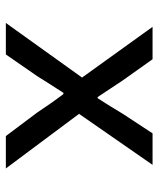

<svg xmlns="http://www.w3.org/2000/svg" viewBox="36 -564 529 640"><g transform="rotate(90 300.0 -244.5)"><path d="M57 0 239 -254 70 -489H178L249 -389Q262 -369 276.5 -347.5Q291 -326 304 -306H308Q321 -326 334.5 -348Q348 -370 360 -390L425 -489H530L360 -244L542 0H434L356 -104Q342 -125 326 -148Q310 -171 294 -192H290Q276 -170 262 -148.5Q248 -127 234 -104L162 0Z"/></g></svg>

Font: Source Code Pro ExtraLight Medium
Style: Regular
Weight: 500
Monospace: yes
Version: Version 1.018;hotconv 1.0.116;makeotfexe 2.5.65601